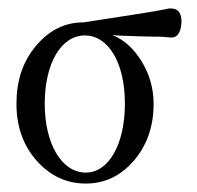

<svg xmlns="http://www.w3.org/2000/svg" viewBox="-20 -428 467 455"><path d="M410 -373C411 -396 403 -408 385 -408C382 -408 379 -408 376 -407C355 -402 289 -392 178 -375C133 -375 96 -356 65 -319C34 -282 19 -237 19 -182C19 -128 35 -83 67 -47C99 -11 138 7 183 7C228 7 266 -11 297 -47C328 -83 344 -128 344 -182C344 -217 335 -251 316 -282C297 -313 274 -334 246 -345C253 -344 273 -343 308 -342C337 -341 355 -341 362 -341C367 -341 382 -339 386 -339C400 -339 408 -350 410 -373ZM276 -183C276 -86 238 -19 183 -19C127 -19 86 -86 86 -182C86 -278 125 -344 181 -344C237 -344 276 -279 276 -183Z"/></svg>

Font: GFS Philostratos
Style: Regular
Weight: 400
Designer: George D. Matthiopoulos
Foundry: George D. Matthiopoulos
Version: Version 1.000